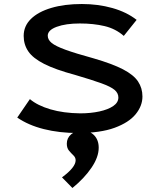

<svg xmlns="http://www.w3.org/2000/svg" viewBox="-20 -652 790 957"><path d="M368 11Q276 11 198.5 -8.5Q121 -28 66 -66L129 -158Q167 -126 231.5 -107Q296 -88 380 -87Q432 -87 475.5 -96.5Q519 -106 544.5 -123.5Q570 -141 570 -166Q570 -188 551 -204Q532 -220 485 -237Q438 -254 353 -279Q256 -305 200 -333.5Q144 -362 121 -396Q98 -430 98 -473Q98 -522 134 -557.5Q170 -593 235.5 -612.5Q301 -632 388 -632Q469 -632 540 -612Q611 -592 661 -553L597 -473Q556 -509 501 -522Q446 -535 378 -535Q308 -535 263 -518.5Q218 -502 218 -474Q218 -454 237.5 -438Q257 -422 306.5 -404Q356 -386 447 -361Q540 -334 593 -306.5Q646 -279 668 -246Q690 -213 690 -171Q690 -124 656 -82.5Q622 -41 551 -15Q480 11 368 11ZM341 285 289 232Q357 182 357 147Q357 133 346 122.5Q335 112 324 99Q313 86 313 64Q313 36 334.5 17.5Q356 -1 389 -1Q427 -1 449.5 22.5Q472 46 472 84Q472 131 436 184Q400 237 341 285Z"/></svg>

Font: Inconsolata ExtraExpanded
Style: Bold
Weight: 700
Width: 8
Monospace: yes
Designer: Raph Levien, Cyreal, Brenton Simpson
Foundry: Raph Levien, Cyreal, Google
Version: Version 3.100; ttfautohint (v1.8.4.7-5d5b)